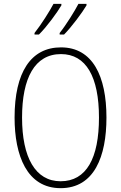

<svg xmlns="http://www.w3.org/2000/svg" viewBox="-20 -971 631 1001"><path d="M431 -943V-951H389C370 -914 324 -840 291 -799V-791H314C353 -830 410 -907 431 -943ZM300 -943V-951H259C239 -913 195 -843 160 -799V-791H183C224 -831 279 -907 300 -943ZM535 -358C535 -574 463 -724 298 -724C141 -724 56 -594 56 -358C56 -161 120 10 296 10C472 10 535 -156 535 -358ZM95 -358C95 -564 161 -689 298 -689C429 -689 496 -570 496 -358C496 -147 431 -26 296 -26C164 -26 95 -151 95 -358Z"/></svg>

Font: Noto Sans Thai Looped Condensed ExtraLight
Style: Regular
Weight: 200
Width: 3
Designer: Sasikarn Vongin, Ben Mitchell
Foundry: The Fontpad Ltd
Version: Version 1.001